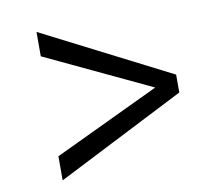

<svg xmlns="http://www.w3.org/2000/svg" viewBox="-66 -716 779 698"><g transform="rotate(-10 323.5 -367.0)"><path d="M501 -367 111 -551V-641L584 -400V-334L111 -93V-182Z"/></g></svg>

Font: Martel DemiBold
Style: Regular
Weight: 600
Designer: Dan Reynolds
Foundry: Dan Reynolds
Version: Version 1.001; ttfautohint (v1.1) -l 5 -r 5 -G 72 -x 0 -D la